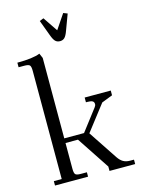

<svg xmlns="http://www.w3.org/2000/svg" viewBox="-136 -1012 810 1090"><g transform="rotate(-15 269.0 -467.0)"><path d="M22 -702.1V-729Q113.8 -729 155.8 -746.1L168 -717.8V-245.1H284.2L379.9 -370.1Q387.2 -378.9 387.2 -388.2Q387.2 -400.9 377.7 -406Q368.2 -411.1 348.1 -411.1H339.8V-439H493.2V-411.1L429.2 -386.2L313 -235.8L425.8 -65.9Q439.9 -44.9 456.3 -35.4Q472.7 -25.9 497.1 -25.9H519V0H368.2V-25.9L241.2 -217.8H168V-65.9Q168 -41 175 -33.4Q182.1 -25.9 207 -25.9H242.2V0H47.9V-25.9H94.2V-662.1Q94.2 -687 87.2 -694.6Q80.1 -702.1 55.2 -702.1ZM206.1 -924.8 230 -934.1 288.1 -848.1 346.2 -934.1 370.1 -924.8 335.9 -833Q326.2 -805.7 315.7 -794.9Q305.2 -784.2 288.1 -784.2Q271 -784.2 260.5 -794.9Q250 -805.7 240.2 -833Z"/></g></svg>

Font: Dihjauti S
Style: Regular
Weight: 400
Designer: T. Christopher White
Version: Version 3.0.0